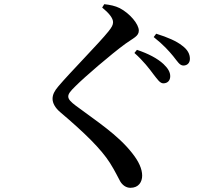

<svg xmlns="http://www.w3.org/2000/svg" viewBox="-20 -827 1040 917"><path d="M713 -472C732 -448 744 -429 760 -429C781 -429 793 -443 793 -463C793 -482 783 -500 761 -521C732 -548 688 -571 634 -589L622 -574C665 -536 693 -499 713 -472ZM807 -559C828 -533 838 -514 856 -514C875 -514 887 -527 887 -546C887 -569 876 -590 850 -609C824 -630 781 -649 726 -666L714 -650C762 -612 787 -583 807 -559ZM468 -791C501 -764 520 -740 520 -721C520 -708 514 -697 498 -677C456 -624 311 -477 259 -415C240 -393 231 -375 231 -355C231 -335 243 -312 268 -291C387 -190 463 -115 505 -49C532 -6 542 18 554 39C564 56 581 70 603 70C643 70 659 41 659 12C659 -20 643 -56 611 -96C542 -184 440 -249 341 -323C320 -339 306 -352 306 -366C306 -378 314 -390 342 -417C384 -459 508 -566 579 -618C618 -646 643 -654 643 -681C643 -712 600 -763 552 -788C530 -799 506 -804 478 -807Z"/></svg>

Font: Noto Serif HK SemiBold
Style: Regular
Weight: 600
Designer: Ryoko NISHIZUKA 西塚涼子 (kana & ideographs); Frank Grießhammer (Latin, Greek & Cyrillic); Wenlong ZHANG 张文龙 (bopomofo); San
Foundry: Adobe
Version: Version 2.001;hotconv 1.1.0;makeotfexe 2.6.0